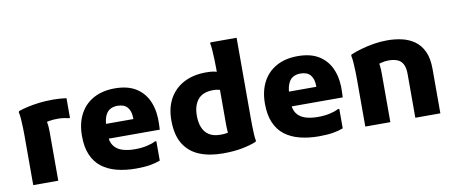

<svg xmlns="http://www.w3.org/2000/svg" viewBox="-67 -1039 3145 1329"><g transform="rotate(-10 1505.0 -374.0)"><path d="M76.4 0V-352.4Q76.4 -372.4 75.5 -403.7Q74.7 -435 72.5 -465.3Q70.3 -495.6 65.6 -513.6L69 -521.6Q97.8 -531.6 134.5 -540Q171.3 -548.4 215.7 -553.8Q260.2 -559.2 312.8 -559.2Q327.7 -559.2 353.2 -557.9Q378.7 -556.5 407.6 -552.4V-413.6H396.8Q380.3 -418.4 360.6 -420.8Q340.8 -423.2 321.6 -423.2Q288.5 -423.2 259.8 -417.8Q231 -412.5 210.9 -403.3L235.2 -441.6Q252.4 -418.4 252.4 -340V0Z M798.4 10.8Q724.5 10.8 663.5 -4.9Q602.4 -20.6 558.6 -54.1Q514.8 -87.7 491.2 -142.6Q467.6 -197.6 467.6 -275.4Q467.6 -365.3 501.9 -429.5Q536.2 -493.7 599 -527.7Q661.8 -561.6 747.6 -561.6Q841.2 -561.6 900.1 -522.8Q959 -484 985.3 -416.2Q1011.6 -348.4 1007.2 -262.4L1005.5 -226H576.4V-330H838.4V-335.2Q838.4 -385 815.7 -412.3Q793 -439.6 744.8 -439.6Q714 -439.6 691.3 -425.8Q668.6 -412 656.4 -379.5Q644.2 -347 644.2 -291.2V-258.6Q644.2 -206.1 665.6 -176.5Q687 -146.8 725.1 -134.6Q763.1 -122.4 813.6 -122.4Q860.4 -122.4 898.5 -131Q936.6 -139.6 957.6 -151.6H968.4V-15Q938.1 -3 896.7 3.9Q855.2 10.8 798.4 10.8Z M1409.2 12Q1313.6 12 1243.1 -17.2Q1172.5 -46.5 1134 -109.8Q1095.6 -173.1 1095.6 -275.4Q1095.6 -363.7 1131.2 -427.4Q1166.9 -491.1 1232.2 -525.7Q1297.6 -560.2 1386.4 -560.9Q1424.2 -561.6 1451.3 -555.2Q1478.5 -548.8 1488.5 -545L1487.3 -417.4Q1473.5 -422.4 1456.7 -426.8Q1439.9 -431.2 1416.2 -431.2Q1343.7 -431.2 1309.4 -389.7Q1275 -348.2 1275 -275.4Q1275 -228.9 1289.1 -193.6Q1303.2 -158.2 1334 -138.3Q1364.7 -118.4 1414.4 -118.4Q1441.7 -118.4 1459.7 -122.1Q1477.7 -125.8 1490.6 -130.9L1478.8 -87.5Q1468.5 -105.2 1466.1 -129.4Q1463.8 -153.6 1463.8 -182.8V-574.7Q1463.8 -601 1462.6 -636.5Q1461.4 -672 1459.2 -704.4Q1457 -736.8 1453 -752L1456.4 -760H1639.8V-194.4Q1639.8 -174.4 1640.3 -143.8Q1640.8 -113.2 1642.3 -83.6Q1643.8 -54 1647.8 -36L1644.4 -28Q1602.4 -10.6 1543.8 0.7Q1485.1 12 1409.2 12Z M2084.4 10.8Q2010.5 10.8 1949.5 -4.9Q1888.4 -20.6 1844.6 -54.1Q1800.8 -87.7 1777.2 -142.6Q1753.6 -197.6 1753.6 -275.4Q1753.6 -365.3 1787.9 -429.5Q1822.2 -493.7 1885 -527.7Q1947.8 -561.6 2033.6 -561.6Q2127.2 -561.6 2186.1 -522.8Q2245 -484 2271.3 -416.2Q2297.6 -348.4 2293.2 -262.4L2291.5 -226H1862.4V-330H2124.4V-335.2Q2124.4 -385 2101.7 -412.3Q2079 -439.6 2030.8 -439.6Q2000 -439.6 1977.3 -425.8Q1954.6 -412 1942.4 -379.5Q1930.2 -347 1930.2 -291.2V-258.6Q1930.2 -206.1 1951.6 -176.5Q1973 -146.8 2011.1 -134.6Q2049.1 -122.4 2099.6 -122.4Q2146.4 -122.4 2184.5 -131Q2222.6 -139.6 2243.6 -151.6H2254.4V-15Q2224.1 -3 2182.7 3.9Q2141.2 10.8 2084.4 10.8Z M2410.4 0V-338.4Q2410.4 -358.4 2409.5 -389.7Q2408.7 -421 2406.5 -451.3Q2404.3 -481.6 2399.6 -499.6L2403 -507.6Q2436 -521.8 2478.4 -533.9Q2520.9 -546.1 2568.2 -553.9Q2615.5 -561.6 2663 -561.6Q2715.1 -561.6 2764.1 -550.8Q2813 -539.9 2852.5 -512.4Q2891.9 -484.8 2915 -436.1Q2938 -387.5 2938 -311.6V0H2762V-306.4Q2762 -352.8 2747.9 -378.1Q2733.8 -403.5 2708.3 -413.1Q2682.8 -422.8 2649.6 -422.8Q2621.1 -422.8 2595.1 -415.8Q2569.1 -408.8 2548.4 -401.6L2572.8 -441.5Q2579.6 -425.8 2583 -401.2Q2586.4 -376.6 2586.4 -340V0Z"/></g></svg>

Font: Kufam
Style: Regular
Weight: 400
Designer: Wael Morcos, Artur Schmal
Foundry: Original Type
Version: Version 1.301; ttfautohint (v1.8.3)